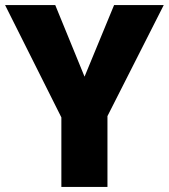

<svg xmlns="http://www.w3.org/2000/svg" viewBox="-20 -734 663 754"><path d="M312 -433 428 -714H623L402 -278V0H221V-273L0 -714H197Z"/></svg>

Font: Noto Sans Disp ExtBd
Style: Regular
Weight: 800
Designer: Monotype Design Team
Foundry: Monotype Imaging Inc.
Version: Version 2.000;GOOG;noto-source:20170915:90ef993387c0; ttfaut